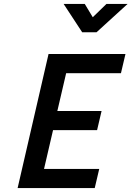

<svg xmlns="http://www.w3.org/2000/svg" viewBox="-20 -961 672 981"><path d="M305 -941H413L454 -873L524 -941H632L473 -796H400ZM228 -685H621L598 -587H318L273 -394H499L476 -296H251L205 -98H487L464 0H70Z"/></svg>

Font: Cairo SemiBold
Style: Italic
Weight: 600
Italic angle: -13°
Designer: Mohamed Gaber, Accademia di Belle Arti di Urbino and others
Foundry: Kief Type Foundry, Accademia di Belle Arti di Urbino and others
Version: Version 3.011